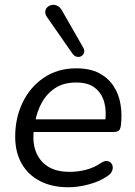

<svg xmlns="http://www.w3.org/2000/svg" viewBox="-20 -785 572 814"><path d="M269.9 8.9Q200.7 8.9 149.9 -17.2Q99.1 -43.4 71.8 -91.6Q44.4 -139.7 44.4 -205.6Q44.4 -285 76 -350.5Q107.6 -416.1 165.9 -455.7Q224.3 -495.3 303.8 -495.3Q361.1 -495.3 399.7 -475.1Q438.3 -454.9 461 -420.7Q483.7 -386.5 490.9 -343.1Q498.1 -299.7 492.6 -254.3Q490.6 -237 483.7 -231.3Q476.8 -225.5 462.4 -225.5H106.8L114.7 -279H443.4L425.4 -265.6Q432.4 -313 422.1 -351.1Q411.8 -389.3 383 -412.2Q354.3 -435.2 302.8 -435.2Q248.7 -435.2 212.6 -410.7Q176.6 -386.2 156.4 -348.3Q136.2 -310.5 129.1 -269.2L125.2 -245.1Q111.1 -159.9 151 -108.1Q191 -56.4 274 -56.4Q310.4 -56.4 344 -65Q377.6 -73.6 407.8 -93.9Q421.5 -102.8 432 -102.4Q442.6 -101.9 449.2 -95.6Q455.9 -89.3 457.6 -79.8Q459.3 -70.2 454.7 -59.4Q450 -48.7 438.3 -40.3Q404.3 -16.2 358.2 -3.7Q312 8.9 269.9 8.9ZM286.8 -558.2 180.5 -710.9Q170.7 -724.5 171.9 -736Q173.1 -747.5 181.2 -754.8Q189.2 -762.1 200.4 -764.1Q211.7 -766 223.4 -760.4Q235.1 -754.8 242.9 -740.2L332.6 -583.6Q339.4 -571.4 336.3 -561.6Q333.2 -551.8 324.6 -546.9Q316.1 -542.1 305.6 -544.3Q295.1 -546.5 286.8 -558.2Z"/></svg>

Font: Nunito ExtraLight
Style: Italic
Weight: 200
Italic angle: -9°
Designer: Vernon Adams
Foundry: Vernon Adams
Version: Version 3.602